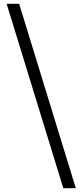

<svg xmlns="http://www.w3.org/2000/svg" viewBox="-20 -814 432 1013"><path d="M314 179 15 -794H81L380 179Z"/></svg>

Font: Noto Sans KR Thin
Style: Regular
Weight: 400
Version: Version 2.004-H2;hotconv 1.0.118;makeotfexe 2.5.65603